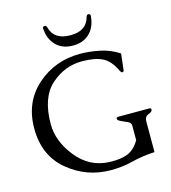

<svg xmlns="http://www.w3.org/2000/svg" viewBox="-133 -1029 1029 1154"><g transform="rotate(-15 381.5 -452.0)"><path d="M388.2 -764.2Q310.5 -764.2 270.5 -818.8Q242.7 -856 239.7 -909.2V-910.6Q239.7 -922.4 252.9 -922.4Q262.2 -922.4 266.1 -909.2Q287.1 -828.6 387.7 -828.1H390.1Q489.3 -828.1 510.3 -909.2Q513.7 -922.4 523.4 -922.4Q536.6 -922.4 536.6 -910.2V-909.2Q533.2 -856 505.9 -818.8Q465.3 -764.2 388.2 -764.2ZM414.1 18.1Q264.2 18.1 148.4 -77.6Q32.7 -173.3 32.7 -342.3Q32.7 -506.8 145.3 -606.2Q257.8 -705.6 414.1 -705.6Q470.2 -705.6 533.4 -693.1Q596.7 -680.7 653.8 -644L642.1 -541.5Q640.1 -532.7 632.3 -532.7H630.9Q625 -533.2 618.2 -546.4Q586.4 -614.3 539.3 -636.7Q492.2 -659.2 414.1 -659.2Q305.2 -659.2 220.2 -583.5Q135.3 -507.8 135.3 -342.3Q135.3 -235.8 214.6 -136.7Q293.9 -37.6 414.1 -31.7Q425.8 -31.2 436.5 -31.2Q492.2 -31.2 530.3 -45.9Q575.7 -63.5 606.4 -117.2V-209Q605.5 -224.1 590.8 -232.4Q577.6 -239.3 552.2 -249.8Q526.9 -260.3 526.9 -270.5Q526.9 -280.8 537.1 -280.8H732.9Q743.2 -280.8 743.2 -270.5Q743.2 -257.8 718.8 -249Q694.3 -240.2 694.3 -209V-19Q619.1 -15.6 549.3 2Q514.2 11.2 480 14.6Q445.8 18.1 414.1 18.1Z"/></g></svg>

Font: Caudex
Style: Regular
Weight: 400
Version: Version 1.04